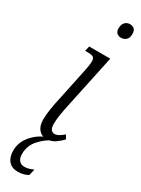

<svg xmlns="http://www.w3.org/2000/svg" viewBox="-266 -772 759 1033"><g transform="rotate(30 114.0 -255.0)"><path d="M192 -662Q176 -662 165.5 -671Q155 -680 155 -700Q155 -724 167 -737Q179 -750 198 -750Q214 -750 224.5 -741Q235 -732 235 -711Q235 -684 221.5 -673Q208 -662 192 -662ZM117 10Q85 10 67 -12Q49 -34 49 -72Q49 -101 55 -139.5Q61 -178 70 -216L113 -421Q116 -436 118 -450.5Q120 -465 120 -472Q120 -493 110 -499Q100 -505 75 -505H60L67 -536H198L127 -201Q120 -169 115 -137Q110 -105 110 -81Q110 -56 118.5 -45.5Q127 -35 140 -35Q153 -35 167.5 -43.5Q182 -52 195 -64L209 -41Q192 -22 168.5 -6Q145 10 117 10ZM71 240Q33 240 13 216.5Q-7 193 -7 153Q-7 102 27 61Q61 20 112 0H150Q109 19 76 56.5Q43 94 43 146Q43 171 55 185Q67 199 87 199Q102 199 114.5 195.5Q127 192 143 185L134 224Q104 240 71 240Z"/></g></svg>

Font: Noto Serif ExtraCondensed Light
Style: Italic
Weight: 300
Width: 2
Italic angle: -12°
Designer: Monotype Design Team
Foundry: Monotype Imaging Inc.
Version: Version 2.014; ttfautohint (v1.8.4.7-5d5b)